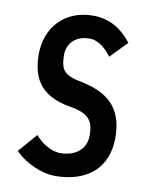

<svg xmlns="http://www.w3.org/2000/svg" viewBox="-82 -772 657 845"><g transform="rotate(10 246.0 -350.0)"><path d="M268 -610C325 -610 366 -546 366 -546L439 -621C392 -681 336 -712 267 -712H265C141 -712 59 -625 59 -503C60 -403 95 -333 209 -305L264 -294C323 -278 342 -250 342 -190C342 -131 299 -91 225 -91C211 -92 164 -96 115 -152L42 -68C93 -17 167 12 221 12C363 12 455 -62 455 -199C455 -315 404 -382 286 -411L233 -423C178 -440 170 -466 169 -520C170 -575 209 -610 268 -610Z"/></g></svg>

Font: Mint Spirit No2
Style: Bold
Weight: 700
Designer: HARENDAL Hirwen
Foundry: Arkandis Digital Foundry.
Version: Version 1.004;FFEdit